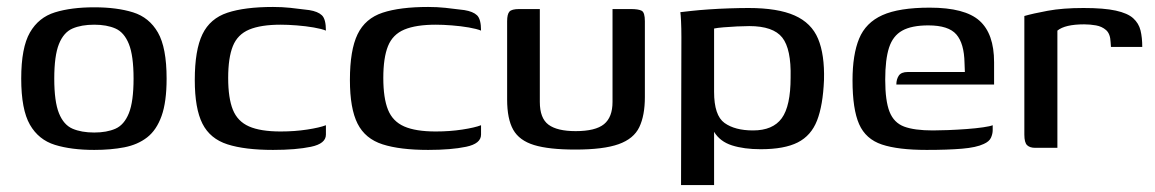

<svg xmlns="http://www.w3.org/2000/svg" viewBox="-20 -425 3322 552"><path d="M251 6Q185 6 138 -8.5Q91 -23 66 -66.5Q41 -110 41 -199Q41 -288 66 -331.5Q91 -375 138 -389.5Q185 -404 251 -404Q316 -404 362.5 -389.5Q409 -375 434 -331.5Q459 -288 459 -199Q459 -132 444.5 -91.5Q430 -51 403 -30Q376 -9 337.5 -1.5Q299 6 251 6ZM251 -44Q287 -44 312 -55Q337 -66 350.5 -99.5Q364 -133 364 -199Q364 -265 350.5 -298.5Q337 -332 312 -343Q287 -354 251 -354Q214 -354 188.5 -343Q163 -332 149.5 -298.5Q136 -265 136 -199Q136 -133 149.5 -99.5Q163 -66 188.5 -55Q214 -44 251 -44Z M765 6Q684 6 634 -10Q584 -26 562 -69.5Q540 -113 540 -195Q540 -281 562 -326.5Q584 -372 634 -388.5Q684 -405 765 -405Q791 -405 814.5 -402.5Q838 -400 869 -396Q894 -392 905.5 -381Q917 -370 917 -337Q905 -342 882 -346Q859 -350 833 -352Q807 -354 787 -354Q730 -354 696.5 -340Q663 -326 649.5 -292.5Q636 -259 636 -201Q636 -143 649.5 -109.5Q663 -76 696 -61.5Q729 -47 787 -47Q827 -47 863 -52.5Q899 -58 917 -65V-38Q917 -12 874 -3Q831 6 765 6Z M1211 6Q1130 6 1080 -10Q1030 -26 1008 -69.5Q986 -113 986 -195Q986 -281 1008 -326.5Q1030 -372 1080 -388.5Q1130 -405 1211 -405Q1237 -405 1260.5 -402.5Q1284 -400 1315 -396Q1340 -392 1351.5 -381Q1363 -370 1363 -337Q1351 -342 1328 -346Q1305 -350 1279 -352Q1253 -354 1233 -354Q1176 -354 1142.5 -340Q1109 -326 1095.5 -292.5Q1082 -259 1082 -201Q1082 -143 1095.5 -109.5Q1109 -76 1142 -61.5Q1175 -47 1233 -47Q1273 -47 1309 -52.5Q1345 -58 1363 -65V-38Q1363 -12 1320 -3Q1277 6 1211 6Z M1532 -399V-132Q1532 -85 1557 -66.5Q1582 -48 1635 -48Q1692 -48 1716.5 -68Q1741 -88 1741 -132V-399Q1742 -399 1754 -399Q1766 -399 1778 -399Q1790 -399 1793 -399Q1816 -399 1825 -394Q1834 -389 1834 -364V-146Q1834 -93 1818 -59.5Q1802 -26 1758.5 -10.5Q1715 5 1634 5Q1558 5 1515.5 -8Q1473 -21 1455.5 -52Q1438 -83 1438 -139V-364Q1438 -384 1444.5 -391.5Q1451 -399 1473 -399Q1488 -399 1502.5 -399Q1517 -399 1532 -399Z M1938 107 1939 -318Q1939 -344 1938 -364Q1937 -384 1936 -390Q1944 -391 1966.5 -393.5Q1989 -396 2018 -398Q2047 -400 2077.5 -401Q2108 -402 2132 -402Q2216 -402 2264.5 -380.5Q2313 -359 2332 -313.5Q2351 -268 2349 -195Q2346 -122 2329 -78.5Q2312 -35 2273.5 -15.5Q2235 4 2167 4Q2119 4 2084.5 -7Q2050 -18 2033 -46V107ZM2145 -50Q2202 -50 2227.5 -85Q2253 -120 2253 -202Q2255 -284 2229 -317Q2203 -350 2134 -350Q2119 -350 2099 -349Q2079 -348 2060.5 -346.5Q2042 -345 2033 -343V-161Q2033 -93 2063 -71.5Q2093 -50 2145 -50Z M2644 6Q2562 6 2515.5 -9.5Q2469 -25 2450 -68Q2431 -111 2431 -194Q2431 -268 2450 -314Q2469 -360 2517 -381.5Q2565 -403 2653 -403Q2754 -403 2796 -365.5Q2838 -328 2838 -246V-182H2557Q2557 -197 2564 -207.5Q2571 -218 2590 -218H2754L2753 -244Q2752 -300 2729.5 -326Q2707 -352 2649 -352Q2601 -352 2574 -337Q2547 -322 2536 -288Q2525 -254 2525 -196Q2525 -135 2537.5 -103.5Q2550 -72 2579.5 -61Q2609 -50 2662 -50Q2680 -50 2706 -51Q2732 -52 2759 -54Q2786 -56 2806.5 -59Q2827 -62 2834 -65V-51Q2834 -40 2829 -29Q2824 -18 2808 -11Q2787 -1 2746 2.5Q2705 6 2644 6Z M3020 0H2956Q2941 0 2933 -7.5Q2925 -15 2925 -38V-379Q2949 -386 2992 -394Q3035 -402 3095 -402Q3154 -402 3188 -394.5Q3222 -387 3238 -372.5Q3254 -358 3259 -337.5Q3264 -317 3264 -290H3174L3173 -304Q3172 -328 3160 -338.5Q3148 -349 3131 -352Q3114 -355 3097 -355Q3042 -355 3020 -337Z"/></svg>

Font: Genos Medium
Style: Regular
Weight: 500
Designer: Robert E. Leuschke
Foundry: Robert E. Leuschke
Version: Version 1.010; ttfautohint (v1.8.3)